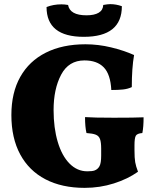

<svg xmlns="http://www.w3.org/2000/svg" viewBox="-20 -899 739 928"><path d="M35 -343Q35 -451 78 -527.5Q121 -604 201.5 -644.5Q282 -685 393 -685Q455 -685 517 -670Q579 -655 628 -633Q617 -570 617 -478Q598 -469 574.5 -466.5Q551 -464 518 -464Q514 -540 481.5 -573.5Q449 -607 388 -607Q312 -607 275.5 -538Q239 -469 239 -367Q239 -281 259 -213.5Q279 -146 316 -108.5Q353 -71 402 -71Q426 -71 437 -75Q453 -81 461 -96Q469 -111 469 -147V-181Q469 -211 463.5 -226.5Q458 -242 443 -248Q428 -254 398 -256Q391 -285 391 -333Q431 -330 530 -330Q632 -330 674 -332Q674 -285 668 -256Q643 -254 636.5 -243Q630 -232 630 -197V-173Q630 -135 633.5 -115Q637 -95 647 -69Q598 -34 530.5 -12.5Q463 9 389 9Q279 9 199.5 -32.5Q120 -74 77.5 -153Q35 -232 35 -343ZM385 -721Q205 -721 205 -865Q238 -878 277 -878Q292 -878 309 -875Q318 -825 398 -825Q436 -825 457 -837.5Q478 -850 479 -875Q501 -879 513 -879Q541 -879 569 -869Q569 -721 385 -721Z"/></svg>

Font: Vollkorn SC Black
Style: Regular
Weight: 900
Designer: Friedrich Althausen
Foundry: Friedrich Althausen
Version: Version 4.015